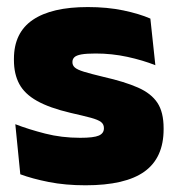

<svg xmlns="http://www.w3.org/2000/svg" viewBox="-20 -526 515 558"><path d="M228.5 12.5Q170 12.5 122 3Q74 -6.5 39 -19.5L24.5 -165Q63.5 -150 111.2 -137.8Q159 -125.5 213 -125.5Q252.5 -125.5 267.2 -132Q282 -138.5 282 -153V-154Q282 -165 273.5 -171.5Q265 -178 243.8 -183.8Q222.5 -189.5 185 -198Q123.5 -212.5 87.5 -232.8Q51.5 -253 36 -282Q20.5 -311 20.5 -351V-355Q20.5 -431 75.2 -468.2Q130 -505.5 235 -505.5Q291.5 -505.5 338.2 -495.8Q385 -486 417 -472L431.5 -336.5Q395 -351 350 -360.8Q305 -370.5 258 -370.5Q231 -370.5 216.2 -367.8Q201.5 -365 196 -359.5Q190.5 -354 190.5 -346V-345Q190.5 -336 197.5 -329.8Q204.5 -323.5 224 -317.5Q243.5 -311.5 281 -302.5Q342.5 -288.5 381 -271.5Q419.5 -254.5 437.5 -227.2Q455.5 -200 455.5 -153.5V-150.5Q455.5 -67.5 400 -27.5Q344.5 12.5 228.5 12.5Z"/></svg>

Font: Anek Tamil Medium ExtraBold
Style: Regular
Weight: 800
Version: Version 1.003